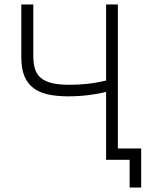

<svg xmlns="http://www.w3.org/2000/svg" viewBox="-20 -720 675 865"><path d="M286 -286Q236 -286 197 -294.5Q158 -303 131 -323Q104 -343 90 -377Q76 -411 76 -461V-700H130V-470Q130 -435 137.5 -410Q145 -385 164 -369Q183 -353 214.5 -345.5Q246 -338 294 -338Q331 -338 370.5 -342Q410 -346 458 -357V-700H511V-51H616V125H564V0H458V-306Q423 -297 378.5 -291.5Q334 -286 286 -286Z"/></svg>

Font: Tilda Sans Light
Style: Regular
Weight: 300
Designer: ParaType Ltd
Foundry: ParaType Ltd
Version: Version 1.009